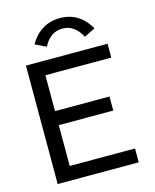

<svg xmlns="http://www.w3.org/2000/svg" viewBox="-120 -895 791 977"><g transform="rotate(-15 275.0 -406.5)"><path d="M61 0V-624H491V-551H144V-362H431V-288H144V-73H488V0ZM189 -689 131 -717Q157 -763 197.5 -788Q238 -813 289 -813Q392 -813 447 -717L389 -688Q352 -758 289 -758Q223 -758 189 -689Z"/></g></svg>

Font: Inconsolata SemiExpanded Medium
Style: Regular
Weight: 500
Width: 6
Monospace: yes
Designer: Raph Levien, Cyreal, Brenton Simpson
Foundry: Raph Levien, Cyreal, Google
Version: Version 3.001; ttfautohint (v1.8.2.53-6de2)